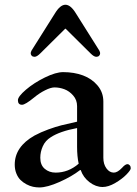

<svg xmlns="http://www.w3.org/2000/svg" viewBox="-20 -782 584 821"><path d="M111.3 -554.7Q111.3 -558.6 115.2 -566.4L214.8 -724.6Q237.3 -761.7 259.8 -761.7Q282.2 -761.7 304.7 -724.6L404.3 -566.4Q408.2 -558.6 408.2 -554.7Q408.2 -547.9 403.8 -543.5Q399.4 -539.1 391.6 -539.1Q381.8 -539.1 367.2 -553.7L260.7 -659.2H258.8L152.3 -553.7Q137.7 -539.1 127.9 -539.1Q120.1 -539.1 115.7 -543.5Q111.3 -547.9 111.3 -554.7ZM43 -78.1Q43 -154.3 127 -202.1Q154.3 -216.8 186.5 -228.5Q218.8 -240.2 242.2 -246.1Q265.6 -252 309.6 -261.7V-328.1Q309.6 -354.5 293 -373.5Q276.4 -392.6 255.4 -400.4Q234.4 -408.2 212.9 -408.2Q197.3 -408.2 172.9 -396Q148.4 -383.8 126 -365.2Q87.9 -334 74.2 -334Q56.6 -334 56.6 -353.5Q56.6 -369.1 90.8 -398.4Q125 -427.7 171.9 -450.7Q218.8 -473.6 250 -473.6Q296.9 -473.6 335 -459.5Q373 -445.3 397.5 -416Q421.9 -386.7 421.9 -347.7V-107.4Q421.9 -80.1 435.1 -62Q448.2 -43.9 466.8 -43.9Q482.4 -43.9 502 -64.5Q515.6 -80.1 525.4 -80.1Q530.3 -80.1 534.7 -75.2Q539.1 -70.3 539.1 -62.5Q539.1 -54.7 520.5 -35.6Q502 -16.6 472.7 0.5Q443.4 17.6 418.9 17.6Q389.6 17.6 362.8 -2.9Q335.9 -23.4 325.2 -54.7H322.3Q287.1 -27.3 234.4 -3.9Q181.6 19.5 148.4 19.5Q134.8 19.5 121.1 16.6Q107.4 13.7 92.8 5.9Q78.1 -2 67.4 -12.7Q56.6 -23.4 49.8 -40.5Q43 -57.6 43 -78.1ZM152.3 -107.4Q152.3 -76.2 171.4 -60.1Q190.4 -43.9 217.8 -43.9Q272.5 -43.9 316.4 -82Q309.6 -113.3 309.6 -154.3V-234.4Q236.3 -220.7 197.3 -195.3Q173.8 -180.7 163.1 -156.7Q152.3 -132.8 152.3 -107.4Z"/></svg>

Font: Monomakh Unicode TT
Style: Medium
Weight: 500
Designer: Alexey Kryukov, Aleksandr Andreev
Version: Version 1.1